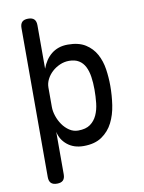

<svg xmlns="http://www.w3.org/2000/svg" viewBox="-99 -808 799 1066"><g transform="rotate(-10 300.0 -275.0)"><path d="M90 -695Q90 -718 101 -729Q112 -740 135 -740Q158 -740 169 -729Q180 -718 180 -695V-450Q189 -475 202.5 -495Q216 -515 234 -529.5Q252 -544 275 -552Q298 -560 327 -560Q388 -560 426 -536Q464 -512 485 -473.5Q506 -435 513 -388Q520 -341 520 -294Q520 -240 512 -186Q504 -132 482 -88.5Q460 -45 420 -17.5Q380 10 317 10Q262 10 225.5 -19.5Q189 -49 180 -94V145Q180 168 169 179Q158 190 135 190Q112 190 101 179Q90 168 90 145ZM318 -470Q291 -470 266 -459Q241 -448 222 -430.5Q203 -413 191.5 -390.5Q180 -368 180 -344V-234Q180 -210 189 -183Q198 -156 214 -133Q230 -110 252.5 -95Q275 -80 302 -80Q345 -80 370 -98Q395 -116 408.5 -145.5Q422 -175 426 -212.5Q430 -250 430 -288Q430 -327 425 -360.5Q420 -394 407.5 -418.5Q395 -443 373 -456.5Q351 -470 318 -470Z"/></g></svg>

Font: Maple Mono Normal
Style: Regular
Weight: 400
Monospace: yes
Designer: subframe7536
Version: Version 7.000